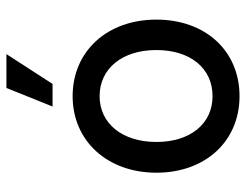

<svg xmlns="http://www.w3.org/2000/svg" viewBox="-106 -662 783 612"><g transform="rotate(-90 286.0 -355.5)"><path d="M286 16C430 16 530 -92 530 -249C530 -406 429 -516 286 -516C143 -516 42 -405 42 -249C42 -93 142 16 286 16ZM286 -70C198 -70 140 -141 140 -249C140 -358 199 -430 286 -430C374 -430 433 -358 433 -249C433 -141 375 -70 286 -70ZM253 -580H325L420 -727H312Z"/></g></svg>

Font: Uncut Sans Medium
Style: Regular
Weight: 500
Designer: Kasper Nordkvist
Foundry: UNCUT.wtf
Version: Version 1.304;Glyphs 3.2 (3246)